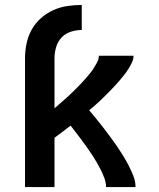

<svg xmlns="http://www.w3.org/2000/svg" viewBox="-20 -755 640 775"><path d="M81 0V-520Q81 -549 87 -578.5Q93 -608 107.5 -634.5Q122 -661 144.5 -681Q167 -701 194 -713.5Q221 -726 251 -730.5Q281 -735 310 -735V-634Q288 -634 266 -627Q244 -620 228.5 -603.5Q213 -587 206.5 -564.5Q200 -542 200 -520V-318Q211 -327 221.5 -336.5Q232 -346 242.5 -355Q253 -364 263.5 -374Q274 -384 284 -394Q294 -404 303.5 -414Q313 -424 322.5 -434.5Q332 -445 341 -456Q350 -467 357.5 -478.5Q365 -490 372 -503Q379 -516 379 -530H519Q519 -516 512.5 -502.5Q506 -489 498.5 -477Q491 -465 482 -453.5Q473 -442 463.5 -431Q454 -420 444.5 -409.5Q435 -399 424.5 -388.5Q414 -378 404 -368Q394 -358 383.5 -348Q373 -338 362 -328.5Q351 -319 340 -310Q355 -292 369.5 -274.5Q384 -257 398 -238.5Q412 -220 425.5 -202Q439 -184 452 -165Q465 -146 477 -126.5Q489 -107 499.5 -86.5Q510 -66 518.5 -44.5Q527 -23 527 0H408Q408 -18 401.5 -35.5Q395 -53 387 -69Q379 -85 370 -100.5Q361 -116 351 -131Q341 -146 330.5 -161Q320 -176 309 -190.5Q298 -205 287 -219.5Q276 -234 265 -248Q249 -235 232.5 -223Q216 -211 200 -199V0Z"/></svg>

Font: Iosevka Curly Extended
Style: Bold
Weight: 700
Width: 7
Monospace: yes
Designer: Belleve Invis
Foundry: Belleve Invis
Version: Version 11.1.0; ttfautohint (v1.8.3)